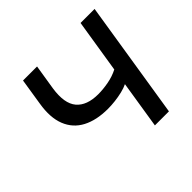

<svg xmlns="http://www.w3.org/2000/svg" viewBox="-168 -894 1083 1083"><g transform="rotate(-45 373.0 -352.5)"><path d="M491 0 536 -284Q516 -274 487 -267Q458 -260 427.5 -256.5Q397 -253 370 -253Q279 -253 217 -285.5Q155 -318 129 -383.5Q103 -449 119 -546L144 -705H256L232 -555Q216 -448 257.5 -399Q299 -350 390 -350Q428 -350 471.5 -358Q515 -366 552 -385L603 -705H715L603 0Z"/></g></svg>

Font: Nunito Sans 7pt SemiBold
Style: Italic
Weight: 600
Italic angle: -9°
Designer: Vernon Adams
Foundry: Vernon Adams
Version: Version 3.101;gftools[0.9.27]